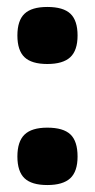

<svg xmlns="http://www.w3.org/2000/svg" viewBox="-20 -522 273 552"><path d="M116 -155Q162 -155 182.5 -135.5Q203 -116 203 -72Q203 -29 182 -9.5Q161 10 116 10Q71 10 50.5 -9.5Q30 -29 30 -72Q30 -115 50.5 -135Q71 -155 116 -155ZM116 -502Q162 -502 182.5 -482.5Q203 -463 203 -420Q203 -377 182 -357.5Q161 -338 116 -338Q71 -338 50.5 -357.5Q30 -377 30 -420Q30 -463 50.5 -482.5Q71 -502 116 -502Z"/></svg>

Font: Fivo Sans
Style: Regular
Weight: 700
Designer: Alexander Slobzheninov
Foundry: Alexander Slobzheninov
Version: 1.0